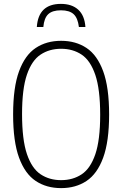

<svg xmlns="http://www.w3.org/2000/svg" viewBox="-20 -959 629 988"><path d="M294.5 9Q219 9 163.8 -27.8Q108.5 -64.5 78 -147.8Q47.5 -231 47.5 -370Q47.5 -509 78 -592.2Q108.5 -675.5 163.8 -712.2Q219 -749 294.5 -749Q370 -749 425.2 -712.2Q480.5 -675.5 511 -592.2Q541.5 -509 541.5 -370Q541.5 -231 511 -147.8Q480.5 -64.5 425.2 -27.8Q370 9 294.5 9ZM294.5 -32Q355 -32 400.2 -62Q445.5 -92 470.5 -165.2Q495.5 -238.5 495.5 -368Q495.5 -499.5 470.5 -573.5Q445.5 -647.5 400.2 -677.8Q355 -708 294.5 -708Q234 -708 188.8 -678Q143.5 -648 118.5 -574.8Q93.5 -501.5 93.5 -372Q93.5 -240.5 118.5 -166.5Q143.5 -92.5 188.8 -62.2Q234 -32 294.5 -32ZM169.5 -820Q177.5 -939 293.5 -939Q350 -939 382.8 -909Q415.5 -879 419.5 -820H386Q380.5 -866 359 -886Q337.5 -906 293.5 -906Q249.5 -906 228.2 -886Q207 -866 203 -820Z"/></svg>

Font: Encode Sans Cnd XLt
Style: Regular
Weight: 200
Width: 3
Designer: Multiple Designers
Foundry: Impallari Type
Version: Version 3.002; ttfautohint (v1.8.3) -l 8 -r 50 -G 200 -x 14 